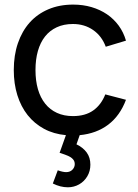

<svg xmlns="http://www.w3.org/2000/svg" viewBox="-20 -575 601 836"><path d="M275.5 240.5Q243 240.5 210 224L231.5 166.5Q254 174.5 268 174.5Q285 174.5 295.2 164Q305.5 153.5 305.5 139.5Q305.5 126.5 297.2 117.8Q289 109 276.8 103.8Q264.5 98.5 243.5 91.5Q242.5 91.5 241.5 91.2Q240.5 91 239.5 90.5L267 13.5Q213.5 8.5 171.5 -14.2Q129.5 -37 100.2 -74Q71 -111 55.5 -160.8Q40 -210.5 40 -270Q40 -334.5 58 -387Q76 -439.5 109.2 -476.8Q142.5 -514 190.5 -534.5Q238.5 -555 298.5 -555Q341.5 -555 378.8 -544Q416 -533 445.8 -512.8Q475.5 -492.5 496.8 -463.5Q518 -434.5 528.5 -398L440.5 -371.5Q423 -418.5 385.2 -444.5Q347.5 -470.5 297.5 -470.5Q257.5 -470.5 227 -456.2Q196.5 -442 176 -416Q155.5 -390 145 -353Q134.5 -316 134.5 -270Q134.5 -223.5 145.2 -186.5Q156 -149.5 176.8 -123.5Q197.5 -97.5 228 -83.5Q258.5 -69.5 297.5 -69.5Q351 -69.5 385.8 -94Q420.5 -118.5 438.5 -164L528.5 -140.5Q502.5 -71 451.2 -32.2Q400 6.5 327 13.5L313 53.5Q341.5 67 357.5 89Q373.5 111 373.5 142Q373.5 170 360.2 192.5Q347 215 324.5 227.8Q302 240.5 275.5 240.5Z"/></svg>

Font: Vela Sans Med
Style: Regular
Weight: 500
Designer: Principal design: Mikhail Sharanda - project Manrope.
Design modification: Ravid Balaliev
Foundry: Mikhail Sharanda
Version: Version 1.001